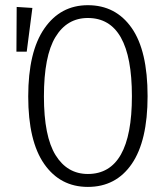

<svg xmlns="http://www.w3.org/2000/svg" viewBox="-20 -716 647 747"><path d="M321.8 -695.8Q430.2 -695.8 492.2 -607.4Q554.2 -519 554.2 -341.8Q554.2 -168 492.7 -78.4Q431.2 11.2 321.8 11.2Q214.4 11.2 152.1 -77.9Q89.8 -167 89.8 -340.8Q89.8 -514.6 152.6 -605.2Q215.3 -695.8 321.8 -695.8ZM44.9 -689 106 -685.1 84 -515.1H43.9ZM321.8 -646Q240.7 -646 195.8 -572Q150.9 -498 150.9 -340.8Q150.9 -185.5 196.3 -112.3Q241.7 -39.1 321.8 -39.1Q493.2 -39.1 493.2 -341.8Q493.2 -646 321.8 -646Z"/></svg>

Font: Fira Sans Compressed Light
Style: Regular
Weight: 300
Width: 1
Designer: Carrois Corporate & Edenspiekermann AG
Foundry: Carrois Corporate GbR & Edenspiekermann AG
Version: Version 4.203;PS 004.203;hotconv 1.0.88;makeotf.lib2.5.64775